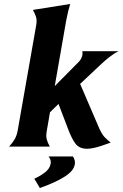

<svg xmlns="http://www.w3.org/2000/svg" viewBox="-20 -739 618 968"><path d="M216 -80Q211 -54 215.5 -37Q220 -20 231 0H26Q44 -20 54 -37Q64 -54 69 -80L162 -609Q167 -636 162 -652.5Q157 -669 146 -689L334 -719Q328 -699 323.5 -681.5Q319 -664 314 -637L256 -305L376 -426Q387 -437 392.5 -451.5Q398 -466 395 -481H578Q555 -470 531 -451Q507 -432 484 -410L384 -316L482 -88Q496 -59 508.5 -46.5Q521 -34 538 -20L492 -4Q447 11 419 11Q379 11 359.5 -16Q340 -43 322 -92L275 -215L232 -173ZM153 162Q184 148 207.5 129.5Q231 111 235 88Q237 80 235 70Q233 60 225 50H348Q361 71 357 90Q352 122 307 151Q262 180 181 209Z"/></svg>

Font: LT Museum
Style: Bold Italic
Weight: 700
Designer: Daniel Lyons
Foundry: LyonsType
Version: Version 1.011